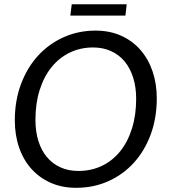

<svg xmlns="http://www.w3.org/2000/svg" viewBox="-20 -867 786 894"><path d="M710 -409Q710 -317.5 681.8 -241Q653.5 -164.5 603.2 -109.2Q553 -54 484.2 -23.2Q415.5 7.5 334.5 7.5Q268.5 7.5 215.8 -16Q163 -39.5 125.8 -81.2Q88.5 -123 68.8 -180.5Q49 -238 49 -306.5Q49 -398 77.5 -474.8Q106 -551.5 156.5 -607Q207 -662.5 275.8 -693.5Q344.5 -724.5 425 -724.5Q491 -724.5 543.8 -700.8Q596.5 -677 633.5 -635Q670.5 -593 690.2 -535.2Q710 -477.5 710 -409ZM614 -407Q614 -461.5 600 -505.8Q586 -550 560.2 -581Q534.5 -612 497.2 -629Q460 -646 413.5 -646Q354.5 -646 305.2 -622.2Q256 -598.5 220.2 -554.5Q184.5 -510.5 164.8 -448.2Q145 -386 145 -309Q145 -254.5 158.8 -210.5Q172.5 -166.5 198.5 -135.5Q224.5 -104.5 261.5 -87.8Q298.5 -71 345 -71Q404.5 -71 454 -94.5Q503.5 -118 539 -161.8Q574.5 -205.5 594.2 -267.8Q614 -330 614 -407ZM314 -847H570L564 -794.5H307.5Z"/></svg>

Font: Lato 2
Style: Italic
Weight: 400
Italic angle: -7°
Designer: Lukasz Dziedzic with Adam Twardoch and Botio Nikoltchev
Foundry: tyPoland Lukasz Dziedzic
Version: Version 2.015; 2015-08-06; http://www.latofonts.com/